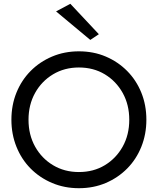

<svg xmlns="http://www.w3.org/2000/svg" viewBox="-20 -980 830 1010"><path d="M130 -350Q130 -429 164.5 -491Q199 -553 259 -589Q319 -625 395 -625Q472 -625 531.5 -589Q591 -553 625.5 -491Q660 -429 660 -350Q660 -271 625.5 -209Q591 -147 531.5 -111Q472 -75 395 -75Q319 -75 259 -111Q199 -147 164.5 -209Q130 -271 130 -350ZM40 -350Q40 -274 66.5 -208Q93 -142 141 -93.5Q189 -45 254 -17.5Q319 10 395 10Q472 10 536.5 -17.5Q601 -45 649 -93.5Q697 -142 723.5 -208Q750 -274 750 -350Q750 -427 723.5 -492.5Q697 -558 649 -606.5Q601 -655 536.5 -682.5Q472 -710 395 -710Q319 -710 254 -682.5Q189 -655 141 -606.5Q93 -558 66.5 -492.5Q40 -427 40 -350ZM275 -920 455 -770 500 -800 350 -960Z"/></svg>

Font: Glinicke Jost Regular
Style: Regular
Weight: 400
Version: Version 3.710